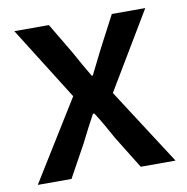

<svg xmlns="http://www.w3.org/2000/svg" viewBox="-67 -615 660 679"><g transform="rotate(-10 263.0 -275.0)"><path d="M15.1 0 192.9 -287.1 27.8 -549.8H151.9L217.8 -439Q230 -416.5 243.2 -393.3Q256.3 -370.1 270 -347.2H273.9Q285.2 -370.1 296.9 -393.3Q308.6 -416.5 319.8 -439L377.9 -549.8H498L333 -273.9L509.8 0H384.8L313 -116.2Q299.3 -140.6 285.2 -165.8Q271 -190.9 255.9 -213.9H251Q238.3 -190.9 225.6 -166.3Q212.9 -141.6 200.2 -116.2L136.2 0Z"/></g></svg>

Font: `nÑOS CN Medium
Style: Regular
Weight: 500
Designer: Ryoko NISHIZUKA ?XZm?[P (kana & ideographs); Paul D. Hunt (Latin, Greek & Cyrillic); Wenlong ZHANG _ e??? (bopomofo); Sa
Foundry: Adobe Systems Incorporated
Version: Version 1.004 June 21, 2023